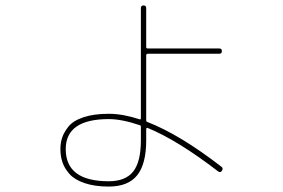

<svg xmlns="http://www.w3.org/2000/svg" viewBox="-20 -644 1040 706"><path d="M379.9 -206.1Q221.7 -206.1 221.7 -95.7Q221.7 22.5 379.9 22.5Q441.4 22.5 469.7 -13.2Q498 -48.8 498 -127.9V-177.7Q498 -182.6 494.1 -183.6Q427.7 -206.1 379.9 -206.1ZM379.9 42Q328.1 42 291 29.3Q253.9 16.6 235.4 -4.4Q216.8 -25.4 209.5 -47.9Q202.1 -70.3 202.1 -95.7Q202.1 -118.2 208.5 -137.7Q214.8 -157.2 231.9 -178.7Q249 -200.2 287.1 -212.9Q325.2 -225.6 379.9 -225.6Q431.6 -225.6 494.1 -205.1Q495.1 -204.1 496.6 -205.6Q498 -207 498 -209V-614.3Q498 -624 507.8 -624Q517.6 -624 517.6 -614.3V-470.7Q517.6 -465.8 523.4 -465.8H786.1Q795.9 -465.8 795.9 -456.1Q795.9 -446.3 786.1 -446.3H523.4Q518.6 -446.3 517.6 -441.4V-202.1Q517.6 -196.3 522.5 -195.3Q642.6 -148.4 794.9 -30.3Q801.8 -24.4 795.9 -16.1Q790 -7.8 782.2 -13.7Q633.8 -127.9 522.5 -173.8Q521.5 -174.8 519.5 -173.3Q517.6 -171.9 517.6 -169.9V-127.9Q517.6 -41 484.4 0.5Q451.2 42 379.9 42Z"/></svg>

Font: Rounded-X Mgen+ 1m thin
Style: Regular
Weight: 100
Designer: [Source Han Sans]
Ryoko NISHIZUKA  (kana & ideographs); Paul D. Hunt (Latin, Greek & Cyrillic); Wenlong ZHANG  (bopomofo
Version: Version 1.059.20150602